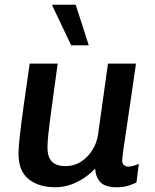

<svg xmlns="http://www.w3.org/2000/svg" viewBox="-20 -779 655 809"><path d="M212 10Q144 10 101 -24Q58 -58 58 -131Q58 -160 64 -212Q70 -264 80.5 -339Q91 -414 105 -511H223Q207 -394 197.5 -324Q188 -254 184 -216.5Q180 -179 180 -159Q180 -116 199.5 -97.5Q219 -79 256 -79Q292 -79 321 -97.5Q350 -116 369 -146.5Q388 -177 393 -211L435 -511H553Q544 -448 536.5 -397Q529 -346 523 -305.5Q517 -265 512.5 -234Q508 -203 504.5 -180.5Q501 -158 499 -142.5Q497 -127 496 -117Q495 -107 495 -102Q495 -89 503 -83Q511 -77 520 -77Q531 -77 544.5 -81Q558 -85 565 -89L555 -10Q547 -6 525 2Q503 10 471 10Q424 10 403.5 -11Q383 -32 381 -69Q363 -49 337 -31Q311 -13 279.5 -1.5Q248 10 212 10ZM280 -588 200 -756 201 -759H299L354 -588Z"/></svg>

Font: Chivo Medium Medium
Style: Italic
Weight: 500
Italic angle: -8.05°
Version: Version 2.002